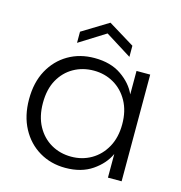

<svg xmlns="http://www.w3.org/2000/svg" viewBox="-110 -842 895 949"><g transform="rotate(15 337.5 -367.5)"><path d="M48 -274Q48 -360 82 -422.5Q116 -485 175 -519.5Q234 -554 309 -554Q392 -554 447 -516Q502 -478 525 -426V-546H595V0H525V-121Q501 -68 445.5 -30Q390 8 308 8Q234 8 175 -27Q116 -62 82 -125.5Q48 -189 48 -274ZM525 -273Q525 -341 497.5 -390.5Q470 -440 424 -466.5Q378 -493 322 -493Q265 -493 219 -467Q173 -441 146 -392.5Q119 -344 119 -274Q119 -205 146 -155.5Q173 -106 219 -79.5Q265 -53 322 -53Q378 -53 424 -79.5Q470 -106 497.5 -155.5Q525 -205 525 -273ZM473 -604 339 -688 205 -604V-661L339 -743L473 -661Z"/></g></svg>

Font: Poppins Light
Style: Regular
Weight: 300
Designer: Ninad Kale (Devanagari), Jonny Pinhorn (Latin)
Version: Version 5.002